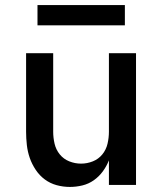

<svg xmlns="http://www.w3.org/2000/svg" viewBox="-20 -730 640 758"><path d="M256 8Q229 8 203.5 1Q178 -6 157 -21.5Q136 -37 121 -59.5Q106 -82 97.5 -106.5Q89 -131 86 -157.5Q83 -184 83 -210V-520H190V-210Q190 -186 195.5 -162.5Q201 -139 216 -120.5Q231 -102 253.5 -93Q276 -84 300 -84Q324 -84 346.5 -93Q369 -102 384 -120.5Q399 -139 404.5 -162.5Q410 -186 410 -210V-520H517V0H410V-97Q401 -74 386 -53.5Q371 -33 350.5 -18.5Q330 -4 305.5 2Q281 8 256 8ZM128 -630V-710H473V-630Z"/></svg>

Font: Iosevka Semibold Extended
Style: Regular
Weight: 600
Width: 7
Monospace: yes
Designer: Belleve Invis
Foundry: Belleve Invis
Version: Version 32.5.0; ttfautohint (v1.8.4)